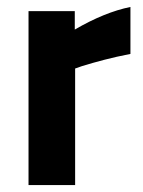

<svg xmlns="http://www.w3.org/2000/svg" viewBox="-20 -532 412 552"><path d="M196 0H62V-500H195V-447Q281 -497 355 -512V-377Q314 -369 279.5 -360Q245 -351 216 -342L196 -335Z"/></svg>

Font: Sunflower
Style: Bold
Weight: 700
Designer: JIKJI
Foundry: JIKJI
Version: Version 1.00